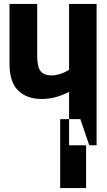

<svg xmlns="http://www.w3.org/2000/svg" viewBox="-20 -734 540 970"><path d="M284 216V-132H386L431 0H415V216ZM329 0H468V-714H329V-381Q282 -353 239 -353Q203 -353 185.5 -374Q168 -395 168 -451V-714H28V-412Q28 -320 71.5 -277Q115 -234 190 -234Q229 -234 262.5 -243.5Q296 -253 329 -270Z"/></svg>

Font: Noto Sans Mono Condensed Extra
Style: Regular
Weight: 800
Width: 3
Designer: Monotype Design Team
Foundry: Monotype Imaging Inc.
Version: Version 1.900